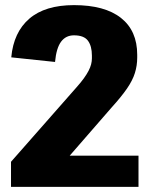

<svg xmlns="http://www.w3.org/2000/svg" viewBox="-20 -730 584 750"><path d="M23 -98 279 -389Q296 -408 307.5 -424Q319 -440 326 -453.5Q333 -467 336 -479Q339 -491 339 -502V-513Q339 -550 323.5 -571Q308 -592 269 -592Q237 -592 218.5 -567Q200 -542 195 -488L24 -506Q33 -604 94.5 -657Q156 -710 269 -710Q389 -710 452.5 -660Q516 -610 516 -516V-505Q516 -474 507 -445Q498 -416 476 -384Q454 -352 415 -309L168 -25L136 -122H521V0H23Z"/></svg>

Font: Pathway Extreme Condensed ExtraBold
Style: Regular
Weight: 800
Width: 3
Version: Version 1.001;gftools[0.9.26]